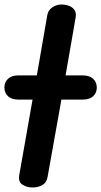

<svg xmlns="http://www.w3.org/2000/svg" viewBox="-26 -832 450 852"><path d="M118.5 0Q93.5 0 73.8 -12.5Q54 -25 59.5 -55.5L118.5 -390H56.5Q25.5 -390 9.5 -405Q-6.5 -420 -6.5 -443.5Q-6.5 -467 9.5 -482.2Q25.5 -497.5 56 -497.5H137.5L184 -765.5Q188 -787.5 206.8 -799.8Q225.5 -812 246 -812Q263.5 -812 279.2 -806.5Q295 -801 304.2 -788.2Q313.5 -775.5 309.5 -753.5L265 -497.5H340Q371.5 -497.5 387.5 -482.2Q403.5 -467 403.5 -443.5Q403.5 -420 387.5 -405Q371.5 -390 340 -390H246.5L185 -46Q180.5 -21 161.5 -10.5Q142.5 0 118.5 0Z"/></svg>

Font: Edu AU VIC WA NT Pre SemiBold
Style: Regular
Weight: 600
Designer: Tina and Corey Anderson, Eben Sorkin, Mirko Velimirovic
Foundry: Google for Education
Version: Version 1.001